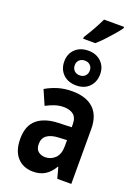

<svg xmlns="http://www.w3.org/2000/svg" viewBox="-193 -1134 885 1223"><g transform="rotate(20 250.0 -522.5)"><path d="M196 10Q128 10 88 -34Q48 -78 48 -159Q48 -249 99 -291.5Q150 -334 241 -337L331 -340V-360Q331 -406 306 -425Q281 -444 241 -444Q209 -444 179.5 -434Q150 -424 122 -409L79 -508Q119 -531 162 -544Q205 -557 257 -557Q351 -557 401.5 -510.5Q452 -464 452 -371V0H357L337 -74H334Q310 -32 276 -11Q242 10 196 10ZM237 -103Q275 -103 303 -130Q331 -157 331 -213V-253L275 -250Q225 -248 197.5 -228Q170 -208 170 -169Q170 -133 190 -118Q210 -103 237 -103ZM266 -600Q210 -600 176.5 -633Q143 -666 143 -719Q143 -770 176.5 -802.5Q210 -835 266 -835Q319 -835 352.5 -802.5Q386 -770 386 -719Q386 -667 353.5 -633.5Q321 -600 266 -600ZM265 -668Q288 -668 302 -682Q316 -696 316 -719Q316 -740 302 -754Q288 -768 265 -768Q243 -768 228.5 -754.5Q214 -741 214 -719Q214 -696 228 -682Q242 -668 265 -668ZM207 -907Q233 -947 253.5 -984Q274 -1021 290 -1055H426V-1046Q413 -1027 389 -999Q365 -971 338.5 -943Q312 -915 289 -895H207Z"/></g></svg>

Font: Noto Sans Mono ExtraCondensed
Style: Bold
Weight: 700
Width: 2
Designer: Monotype Design Team
Foundry: Monotype Imaging Inc.
Version: Version 2.014